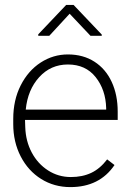

<svg xmlns="http://www.w3.org/2000/svg" viewBox="-20 -753 530 783"><path d="M349 -607 264 -697 181 -607H136V-613L250 -733H280L395 -612V-607ZM34 -247V-268Q34 -345 64.5 -405Q95 -465 146 -498Q197 -531 257 -531Q319 -531 365 -501.5Q411 -472 435.5 -419Q460 -366 460 -298V-264H82L83 -234Q85 -177 109.5 -131Q134 -85 176 -58Q218 -31 269 -31Q316 -31 352 -48Q388 -65 417 -103L447 -80Q386 10 267 10Q201 10 148 -23Q95 -56 64.5 -115Q34 -174 34 -247ZM85 -306H413V-312Q411 -387 370 -438.5Q329 -490 257 -490Q187 -490 140 -438.5Q93 -387 85 -306Z"/></svg>

Font: Freesentation 2 ExtraLight
Style: Regular
Weight: 260
Designer: glyphs from Roboto by Christian Robertson / Hangul glyphs from Noto Sans CJK(Source Han Sans) by Jang Soo-young and Kang
Foundry: PT&
Version: Version 2.001